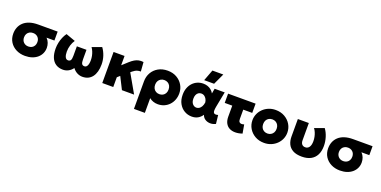

<svg xmlns="http://www.w3.org/2000/svg" viewBox="-15 -1775 5933 2991"><g transform="rotate(20 2951.0 -280.0)"><path d="M314 15Q232 15 166.8 -18Q101.5 -51 63.5 -110.5Q25.5 -170 25.5 -249.5Q25.5 -305.5 44.5 -353.5Q63.5 -401.5 102.2 -438Q141 -474.5 201.2 -494.8Q261.5 -515 344.5 -515H665V-367H534.5Q565 -336 579 -297.2Q593 -258.5 593 -218.5Q593 -168.5 573.5 -126Q554 -83.5 517.5 -51.8Q481 -20 429.5 -2.5Q378 15 314 15ZM314.5 -140.5Q346.5 -140.5 371.2 -154.2Q396 -168 410.2 -193Q424.5 -218 424.5 -252Q424.5 -303 393.5 -333.5Q362.5 -364 313.5 -364Q281.5 -364 256.8 -350.5Q232 -337 217.5 -312Q203 -287 203 -253Q203 -202.5 234.2 -171.5Q265.5 -140.5 314.5 -140.5Z M943 15Q873.5 15 824.5 -16.8Q775.5 -48.5 750.2 -109.5Q725 -170.5 725 -258.5Q725 -306 735 -353.8Q745 -401.5 763.5 -445.8Q782 -490 808.5 -526L965 -469.5Q950.5 -449 939.5 -425.8Q928.5 -402.5 920.8 -377.2Q913 -352 909 -325.2Q905 -298.5 905 -271.5Q905 -214.5 921.2 -182Q937.5 -149.5 968.5 -149.5Q998.5 -149.5 1011.5 -170.5Q1024.5 -191.5 1024.5 -245V-402H1184V-245Q1184 -191.5 1197 -170.5Q1210 -149.5 1240 -149.5Q1255.5 -149.5 1267.2 -157.8Q1279 -166 1287 -181.8Q1295 -197.5 1299.2 -220Q1303.5 -242.5 1303.5 -271.5Q1303.5 -308 1296.5 -342.8Q1289.5 -377.5 1276.2 -409.8Q1263 -442 1243.5 -469.5L1400 -526Q1439.5 -472 1461.5 -405.2Q1483.5 -338.5 1483.5 -267.5Q1483.5 -201 1469 -148.8Q1454.5 -96.5 1426.8 -60Q1399 -23.5 1358.5 -4.2Q1318 15 1265 15Q1218.5 15 1176 -7.5Q1133.5 -30 1104 -71Q1075 -30 1032.8 -7.5Q990.5 15 943 15Z M1592 0V-515H1774V-360.5L1867.5 -445.5Q1903.5 -478 1937 -498Q1970.5 -518 2006 -525.2Q2041.5 -532.5 2084 -527L2095.5 -373.5Q2067.5 -374.5 2045.2 -368.8Q2023 -363 2004.2 -352Q1985.5 -341 1967 -326L1944 -307L2119.5 0H1918L1817 -200L1774 -161.5V0Z M2193.5 210V-246Q2193.5 -327.5 2230.2 -391.5Q2267 -455.5 2332.8 -492.8Q2398.5 -530 2486 -530Q2572 -530 2637 -493Q2702 -456 2738.5 -394Q2775 -332 2775 -257.5Q2775 -199.5 2756 -150Q2737 -100.5 2702.2 -63.5Q2667.5 -26.5 2620 -5.8Q2572.5 15 2515.5 15Q2476 15 2440 2.8Q2404 -9.5 2374.5 -33.5V210ZM2486 -140.5Q2518 -140.5 2543.5 -154.8Q2569 -169 2583.2 -195.2Q2597.5 -221.5 2597.5 -257.5Q2597.5 -293.5 2583 -319.8Q2568.5 -346 2543 -360.2Q2517.5 -374.5 2486 -374.5Q2454.5 -374.5 2429.2 -360.2Q2404 -346 2389.2 -319.8Q2374.5 -293.5 2374.5 -257.5Q2374.5 -221.5 2389 -195.2Q2403.5 -169 2428.8 -154.8Q2454 -140.5 2486 -140.5Z M3078.5 15Q3011.5 15 2955.2 -17.8Q2899 -50.5 2865 -111.5Q2831 -172.5 2831 -257.5Q2831 -321.5 2850.5 -372Q2870 -422.5 2903.8 -457.8Q2937.5 -493 2981.8 -511.5Q3026 -530 3076.5 -530Q3114 -530 3147.2 -519Q3180.5 -508 3207.2 -486.5Q3234 -465 3252.5 -432L3267.5 -515H3434.5L3385 -260Q3378 -222 3377.8 -196.8Q3377.5 -171.5 3386 -158.8Q3394.5 -146 3412.2 -143.8Q3430 -141.5 3458.5 -149.5L3474.5 -7Q3428 16.5 3381.5 14.8Q3335 13 3299.2 -10.5Q3263.5 -34 3250.5 -76.5Q3218.5 -31 3176.8 -8Q3135 15 3078.5 15ZM3099.5 -140.5Q3124 -140.5 3145.2 -154.2Q3166.5 -168 3182 -195.5Q3197.5 -223 3203.5 -264.5Q3201 -282.5 3195.2 -298.8Q3189.5 -315 3180.2 -328.8Q3171 -342.5 3159 -352.8Q3147 -363 3132.2 -368.8Q3117.5 -374.5 3100 -374.5Q3073 -374.5 3052.2 -360.5Q3031.5 -346.5 3020 -320.5Q3008.5 -294.5 3008.5 -258.5Q3008.5 -201 3035.8 -170.8Q3063 -140.5 3099.5 -140.5ZM3068.5 -585 3138 -769.5H3318.5L3233 -585Z M3798.5 14Q3745.5 14 3704.2 -6.8Q3663 -27.5 3639.2 -70.8Q3615.5 -114 3615.5 -180V-361.5H3490.5V-515H3946.5V-361.5H3797.5V-208.5Q3797.5 -172.5 3811.2 -157.5Q3825 -142.5 3849 -142.5Q3858.5 -142.5 3868.8 -144.8Q3879 -147 3890 -150.5L3915 -7Q3884.5 3.5 3855.2 8.8Q3826 14 3798.5 14Z M4277 15Q4192 15 4126.8 -22.2Q4061.5 -59.5 4024.8 -121.2Q3988 -183 3988 -257.5Q3988 -311.5 4009 -360.5Q4030 -409.5 4068.8 -447.5Q4107.5 -485.5 4160.5 -507.8Q4213.5 -530 4277 -530Q4362 -530 4427.2 -492.8Q4492.5 -455.5 4529.2 -393.8Q4566 -332 4566 -257.5Q4566 -204 4545 -154.8Q4524 -105.5 4485.2 -67.5Q4446.5 -29.5 4393.8 -7.2Q4341 15 4277 15ZM4277 -140.5Q4308.5 -140.5 4333.8 -154.8Q4359 -169 4373.8 -195.2Q4388.5 -221.5 4388.5 -257.5Q4388.5 -293.5 4374 -319.8Q4359.5 -346 4334.2 -360.2Q4309 -374.5 4277 -374.5Q4245 -374.5 4219.5 -360.2Q4194 -346 4179.8 -319.8Q4165.5 -293.5 4165.5 -257.5Q4165.5 -221.5 4180 -195.2Q4194.5 -169 4220 -154.8Q4245.5 -140.5 4277 -140.5Z M4904 15Q4810.5 15 4754 -16.5Q4697.5 -48 4672.2 -102Q4647 -156 4647 -224.5V-515H4829V-229Q4829 -186.5 4848.8 -163.5Q4868.5 -140.5 4904.5 -140.5Q4926 -140.5 4942.2 -149.5Q4958.5 -158.5 4969.8 -175.2Q4981 -192 4986.8 -216.5Q4992.5 -241 4992.5 -271.5Q4992.5 -308 4985.5 -342.8Q4978.5 -377.5 4965.2 -409.8Q4952 -442 4932 -469.5L5089 -526Q5128.5 -472 5150.2 -400.8Q5172 -329.5 5172 -258.5Q5172 -170.5 5140.8 -109.8Q5109.5 -49 5049.8 -17.2Q4990 14.5 4904 15Z M5534.5 15Q5452.5 15 5387.2 -18Q5322 -51 5284 -110.5Q5246 -170 5246 -249.5Q5246 -305.5 5265 -353.5Q5284 -401.5 5322.8 -438Q5361.5 -474.5 5421.8 -494.8Q5482 -515 5565 -515H5885.5V-367H5755Q5785.5 -336 5799.5 -297.2Q5813.5 -258.5 5813.5 -218.5Q5813.5 -168.5 5794 -126Q5774.5 -83.5 5738 -51.8Q5701.5 -20 5650 -2.5Q5598.5 15 5534.5 15ZM5535 -140.5Q5567 -140.5 5591.8 -154.2Q5616.5 -168 5630.8 -193Q5645 -218 5645 -252Q5645 -303 5614 -333.5Q5583 -364 5534 -364Q5502 -364 5477.2 -350.5Q5452.5 -337 5438 -312Q5423.5 -287 5423.5 -253Q5423.5 -202.5 5454.8 -171.5Q5486 -140.5 5535 -140.5Z"/></g></svg>

Font: Geologica Roman ExtraBold
Style: Regular
Weight: 800
Designer: Sindre Bremnes, Frode Helland
Foundry: Monokrom Skriftforlag AS
Version: Version 1.010;gftools[0.9.28]